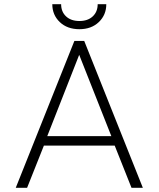

<svg xmlns="http://www.w3.org/2000/svg" viewBox="-20 -894 755 914"><path d="M229 -874H271Q271 -838 294.5 -816Q318 -794 358 -794Q398 -794 421.5 -816Q445 -838 445 -874H486Q486 -823 450.5 -789Q415 -755 358 -755Q300 -755 264.5 -789Q229 -823 229 -874ZM334 -699H381L660 0H606L526 -201H189L109 0H55ZM510 -246 357 -633 205 -246Z"/></svg>

Font: Prompt ExtraLight
Style: Regular
Weight: 275
Designer: Katatrad Team
Foundry: CadsonDemak
Version: Version 1.001